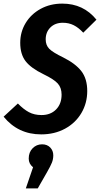

<svg xmlns="http://www.w3.org/2000/svg" viewBox="-45 -728 554 1063"><path d="M489 -619 416 -547Q390 -575 363 -588.5Q336 -602 303 -602Q260 -602 234 -576Q208 -550 208 -510Q208 -478 227.5 -458Q247 -438 305 -410Q373 -376 405.5 -334Q438 -292 438 -224Q438 -157 405.5 -102Q373 -47 315 -15.5Q257 16 183 16Q55 16 -25 -82L54 -155Q85 -123 115 -107Q145 -91 185 -91Q235 -91 265.5 -122Q296 -153 296 -204Q296 -242 275 -265.5Q254 -289 196 -317Q126 -351 96.5 -389.5Q67 -428 67 -491Q67 -551 97 -600.5Q127 -650 180 -679Q233 -708 300 -708Q417 -708 489 -619ZM250 132Q250 153 242.5 172Q235 191 215 226L164 315H98L138 198Q114 179 114 150Q114 115 135.5 93Q157 71 188 71Q216 71 233 88.5Q250 106 250 132Z"/></svg>

Font: Fira Sans Extra Condensed SemiBold
Style: Italic
Weight: 600
Width: 3
Italic angle: -8°
Designer: Carrois Corporate & Edenspiekermann AG
Foundry: Carrois Corporate GbR & Edenspiekermann AG
Version: Version 4.203